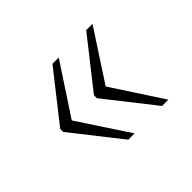

<svg xmlns="http://www.w3.org/2000/svg" viewBox="-87 -594 648 648"><g transform="rotate(-45 237.5 -270.0)"><path d="M371 -89 234 -263V-277L371 -451H401L283 -270L401 -89ZM210 -89 73 -263V-277L210 -451H240L121 -270L240 -89Z"/></g></svg>

Font: Noto Serif Hentaigana ExtraLight
Style: Regular
Weight: 200
Designer: Kazuhiro Yamada
Foundry: nipponia
Version: Version 1.000